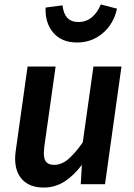

<svg xmlns="http://www.w3.org/2000/svg" viewBox="-20 -828 603 863"><path d="M48 -115Q48 -133 51 -152L104 -529H230L179 -168Q177 -148 177 -140Q177 -111 188.5 -99Q200 -87 223 -87Q258 -87 289 -114.5Q320 -142 352 -188L400 -529H526L452 0H343L348 -87Q311 -38 269 -11.5Q227 15 177 15Q115 15 81.5 -19.5Q48 -54 48 -115ZM185 -794 261 -804Q269 -729 332 -729Q367 -729 392.5 -750Q418 -771 433 -808L506 -789Q491 -721 442 -679Q393 -637 326 -637Q257 -637 219.5 -681Q182 -725 185 -794Z"/></svg>

Font: FiraGO Medium
Style: Italic
Weight: 500
Italic angle: -8°
Designer: bBox Type GmbH
Foundry: bBox Type GmbH
Version: Version 1.001